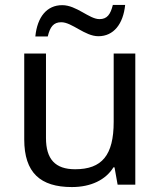

<svg xmlns="http://www.w3.org/2000/svg" viewBox="-20 -755 658 785"><path d="M382.3 -606.9C444.8 -606.9 483.9 -657.2 491.7 -734.9H441.4C431.6 -695.8 418 -676.8 386.7 -676.8C344.7 -676.8 293 -733.9 234.4 -733.9C171.4 -733.9 132.3 -685.5 124.5 -606H175.3C184.6 -645 198.7 -664.1 230.5 -664.1C274.4 -664.1 326.7 -606.9 382.3 -606.9ZM79.1 -536.1V-185.1C79.1 -48.8 145 9.8 273.9 9.8C351.6 9.8 412.1 -19.5 443.8 -70.8H448.2L460.9 0H533.2V-536.1H444.8V-256.8C444.8 -120.6 397 -63 287.1 -63C205.6 -63 168 -104.5 168 -190.9V-536.1Z"/></svg>

Font: Noto Reveo Sans
Style: Regular
Weight: 400
Designer: Monotype Design team
Foundry: Monotype Imaging Inc.
Version: Version 1.04